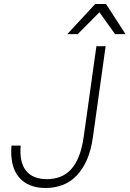

<svg xmlns="http://www.w3.org/2000/svg" viewBox="-20 -930 645 956"><path d="M207 6Q119 6 74 -48Q29 -102 37 -205H83Q76 -121 110 -79.5Q144 -38 213 -38Q249 -38 279.5 -49.5Q310 -61 333.5 -86.5Q357 -112 373 -152.5Q389 -193 397 -250L460 -700H506L443 -250Q434 -183 413 -135Q392 -87 361.5 -55.5Q331 -24 292 -9Q253 6 207 6ZM475 -869 367 -760H315L454 -910H508L605 -760H553Z"/></svg>

Font: Retni Sans Light
Style: Italic
Weight: 300
Italic angle: -8°
Designer: Vitaly Kuzmin
Foundry: ParaType Ltd.
Version: Version 1.00;June 10, 2019;FontCreator 11.5.0.2425 64-bit; t